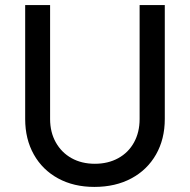

<svg xmlns="http://www.w3.org/2000/svg" viewBox="-20 -720 746 755"><path d="M351 15Q270 15 208.5 -18.5Q147 -52 113 -112.5Q79 -173 79 -252V-700H177V-252Q177 -200 199.5 -160Q222 -120 261.5 -98Q301 -76 353 -76Q405 -76 445 -98Q485 -120 507 -160Q529 -200 529 -252V-700H628V-252Q628 -173 593.5 -112.5Q559 -52 496.5 -18.5Q434 15 351 15Z"/></svg>

Font: Figtree Light Medium
Style: Regular
Weight: 500
Version: Version 2.001;gftools[0.9.30]